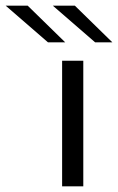

<svg xmlns="http://www.w3.org/2000/svg" viewBox="-139 -660 418 680"><path d="M-119 -640H-41L92 -510H31ZM48 -640H126L259 -510H198ZM81 0V-445H156V0Z"/></svg>

Font: CMU Sans Serif
Style: Medium
Weight: 500
Version: Version 0.7.0